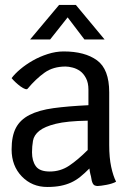

<svg xmlns="http://www.w3.org/2000/svg" viewBox="-20 -745 547 776"><path d="M26.9 -429.2Q40 -446.8 62 -465.3Q84 -483.9 112.1 -500Q140.1 -516.1 172.9 -526.6Q205.6 -537.1 237.3 -537.1Q322.8 -537.1 372.1 -501.2Q421.4 -465.3 421.4 -372.1V-158.7Q421.4 -107.9 429.4 -70.6Q437.5 -33.2 449.2 -10.7Q442.9 -6.8 432.1 -3.4Q421.4 0 410.6 2Q399.9 3.9 389.9 5.4Q379.9 6.8 374.5 6.8Q369.1 6.8 363.3 4.6Q357.4 2.4 353.5 -6.8Q350.6 -13.2 349.4 -22.7Q348.1 -32.2 345.2 -41.5Q342.8 -51.8 341.3 -64Q321.3 -43.9 304 -30Q286.6 -16.1 267.3 -7.3Q248 1.5 224.6 6.1Q201.2 10.7 170.9 10.7Q109.4 10.7 68.1 -32Q26.9 -74.7 26.9 -141.1Q26.9 -194.8 44.2 -228Q61.5 -261.2 99.4 -280.5Q137.2 -299.8 196 -307.9Q254.9 -315.9 337.4 -319.8V-382.8Q337.4 -410.6 327.4 -429.4Q317.4 -448.2 303.5 -458Q289.6 -467.8 273.4 -471.9Q257.3 -476.1 245.1 -476.1Q194.8 -476.1 160.2 -451.4Q125.5 -426.8 91.8 -386.7Q89.4 -382.8 81.3 -385.5Q73.2 -388.2 63.2 -395.5Q53.2 -402.8 43.2 -412.1Q33.2 -421.4 26.9 -429.2ZM334.5 -257.3Q250.5 -255.9 205.3 -244.6Q160.2 -233.4 138.7 -216.1Q117.2 -198.7 113.3 -176Q109.4 -153.3 109.4 -129.4Q109.4 -94.7 124.8 -73.2Q140.1 -51.8 181.2 -51.8Q224.1 -51.8 259.3 -75.2Q294.4 -98.6 334.5 -138.7ZM402.8 -585.4H321.3L253.4 -674.8L182.6 -585.4H101.6L218.8 -725.1H286.6Z"/></svg>

Font: Myanmar Pyu Pro
Style: Regular
Weight: 400
Designer: Khon Soe Zaw Thu
Foundry: PaOh Unicode
Version: Version 2.00 April 29, 2017